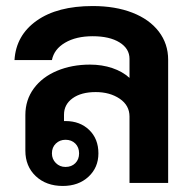

<svg xmlns="http://www.w3.org/2000/svg" viewBox="-20 -606 640 636"><path d="M537 -408V0H409V-220Q409 -257 376.5 -279Q344 -301 297 -301Q249 -301 220.5 -280.5Q192 -260 192 -226V-205H197Q245 -205 275.5 -175.5Q306 -146 306 -98Q306 -51 273 -20.5Q240 10 188 10Q133 10 98.5 -22.5Q64 -55 64 -107V-225Q64 -275 92 -313Q120 -351 169 -371.5Q218 -392 278 -392Q318 -392 352 -380.5Q386 -369 409 -348V-411Q409 -445 376 -465.5Q343 -486 287 -486Q232 -486 195.5 -464.5Q159 -443 152 -407H28Q33 -489 101.5 -537.5Q170 -586 287 -586Q362 -586 418.5 -564Q475 -542 506 -501.5Q537 -461 537 -408ZM197 -143Q178 -143 165 -130.5Q152 -118 152 -98Q152 -79 165 -66Q178 -53 197 -53Q217 -53 229.5 -65.5Q242 -78 242 -98Q242 -118 229.5 -130.5Q217 -143 197 -143Z"/></svg>

Font: Sarabun
Style: Bold
Weight: 700
Designer: Suppakit Chalermlarp | Katatrad Co.,Ltd.
Foundry: Cadson Demak Co.,Ltd.
Version: Version 1.000; ttfautohint (v1.6)